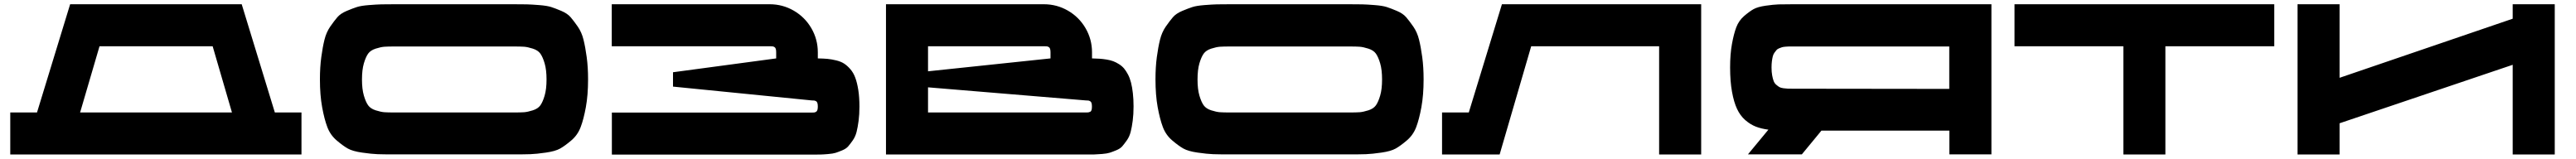

<svg xmlns="http://www.w3.org/2000/svg" viewBox="-20 -720 11996 741"><path d="M1259.8 -195.8H1383.8V0H27.8V-195.8H152.3L306.6 -700.2H1105.5ZM353 -195.8H1060.1L970.2 -504.4H443.4Z M2369.1 -700.2Q2411.6 -700.2 2432.9 -699.7Q2454.1 -699.2 2490.7 -696.3Q2527.3 -693.4 2546.4 -687.3Q2565.4 -681.2 2593.8 -669.2Q2622.1 -657.2 2637 -639.9Q2651.9 -622.6 2670.2 -596.2Q2688.5 -569.8 2697 -535.4Q2705.6 -501 2711.9 -454.1Q2718.3 -407.2 2718.3 -350.1Q2718.3 -276.9 2708 -220.7Q2697.8 -164.6 2683.8 -127.7Q2669.9 -90.8 2640.4 -65.7Q2610.8 -40.5 2588.4 -27.8Q2565.9 -15.1 2521.5 -8.8Q2477.1 -2.4 2450.2 -1.5Q2423.3 -0.5 2368.7 -0.5H1819.3Q1764.6 -0.5 1737.8 -1.5Q1710.9 -2.4 1666.5 -8.8Q1622.1 -15.1 1599.6 -27.8Q1577.1 -40.5 1547.6 -65.7Q1518.1 -90.8 1504.2 -127.7Q1490.2 -164.6 1480 -220.7Q1469.7 -276.9 1469.7 -350.1Q1469.7 -407.2 1476.1 -454.1Q1482.4 -501 1491 -535.4Q1499.5 -569.8 1517.8 -596.2Q1536.1 -622.6 1551 -639.9Q1565.9 -657.2 1594.5 -669.2Q1623 -681.2 1642.1 -687.3Q1661.1 -693.4 1697.8 -696.3Q1734.4 -699.2 1755.6 -699.7Q1776.9 -700.2 1819.3 -700.2ZM2371.1 -195.8Q2404.3 -195.8 2420.7 -197Q2437 -198.2 2460.9 -205.8Q2484.9 -213.4 2496.1 -229Q2507.3 -244.6 2516.1 -274.7Q2524.9 -304.7 2524.9 -349.6Q2524.9 -394.5 2516.1 -424.6Q2507.3 -454.6 2496.1 -470.2Q2484.9 -485.8 2460.9 -493.4Q2437 -501 2420.7 -502.2Q2404.3 -503.4 2371.1 -503.4H1819.3Q1786.1 -503.4 1769.8 -502.2Q1753.4 -501 1729.5 -493.4Q1705.6 -485.8 1694.3 -470.2Q1683.1 -454.6 1674.3 -424.6Q1665.5 -394.5 1665.5 -349.6Q1665.5 -304.7 1674.3 -274.7Q1683.1 -244.6 1694.3 -229Q1705.6 -213.4 1729.5 -205.8Q1753.4 -198.2 1769.8 -197Q1786.1 -195.8 1819.3 -195.8Z M3788.1 -447.8Q3814.9 -447.3 3833.5 -445.6Q3852.1 -443.8 3874 -438.5Q3896 -433.1 3910.6 -423.6Q3925.3 -414.1 3939.7 -397.5Q3954.1 -380.9 3962.6 -357.7Q3971.2 -334.5 3976.6 -300.8Q3981.9 -267.1 3981.9 -223.6Q3981.9 -187 3978 -157Q3974.1 -127 3968.5 -105Q3962.9 -83 3950.9 -65.9Q3939 -48.8 3929.4 -37.8Q3919.9 -26.9 3901.6 -19.3Q3883.3 -11.7 3871.1 -7.8Q3858.9 -3.9 3835.4 -2Q3812 0 3798.6 0.2Q3785.2 0.5 3757.8 0.5H2829.1V-195.3H3759.8Q3767.6 -195.3 3771.2 -195.8Q3774.9 -196.3 3779.5 -198.7Q3784.2 -201.2 3786.1 -207.3Q3788.1 -213.4 3788.1 -223.6Q3788.1 -233.9 3786.1 -240Q3784.2 -246.1 3779.5 -248.5Q3774.9 -251 3771.2 -251.5Q3767.6 -252 3759.8 -252L3113.8 -316.4V-383.3L3594.2 -447.8V-476.1Q3594.2 -486.3 3592.3 -492.4Q3590.3 -498.5 3585.7 -501Q3581.1 -503.4 3577.4 -503.9Q3573.7 -504.4 3565.9 -504.4H2828.6V-700.2H3564Q3624.5 -700.2 3676.3 -670.2Q3728 -640.1 3758.1 -588.4Q3788.1 -536.6 3788.1 -476.1Z M5064.9 -447.8Q5085.4 -447.3 5100.6 -446.3Q5115.7 -445.3 5133.3 -442.4Q5150.9 -439.5 5163.8 -434.6Q5176.8 -429.7 5190.4 -421.1Q5204.1 -412.6 5213.9 -401.1Q5223.6 -389.6 5232.4 -372.8Q5241.2 -356 5246.6 -334.7Q5252 -313.5 5255.1 -285.6Q5258.3 -257.8 5258.3 -224.1Q5258.3 -187.5 5254.4 -157.5Q5250.5 -127.4 5244.9 -105.5Q5239.3 -83.5 5227.3 -66.4Q5215.3 -49.3 5205.8 -38.3Q5196.3 -27.3 5178 -19.8Q5159.7 -12.2 5147.5 -8.3Q5135.3 -4.4 5111.8 -2.4Q5088.4 -0.5 5075 -0.2Q5061.5 0 5034.2 0H4105.5V-700.2H4840.8Q4901.4 -700.2 4953.1 -670.2Q5004.9 -640.1 5034.9 -588.4Q5064.9 -536.6 5064.9 -476.1ZM4843.3 -504.4H4301.3V-387.7L4871.6 -447.8V-476.1Q4871.6 -486.3 4869.6 -492.4Q4867.7 -498.5 4863 -501Q4858.4 -503.4 4854.7 -503.9Q4851.1 -504.4 4843.3 -504.4ZM5036.6 -195.8Q5044.4 -195.8 5047.9 -196.3Q5051.3 -196.8 5056.2 -199Q5061 -201.2 5062.7 -207.3Q5064.5 -213.4 5064.5 -223.6Q5064.5 -233.9 5062.5 -240Q5060.5 -246.1 5055.9 -248.5Q5051.3 -251 5047.6 -251.5Q5043.9 -252 5036.1 -252L4301.3 -313V-195.8Z M6259.8 -700.2Q6302.2 -700.2 6323.5 -699.7Q6344.7 -699.2 6381.3 -696.3Q6418 -693.4 6437 -687.3Q6456.1 -681.2 6484.4 -669.2Q6512.7 -657.2 6527.6 -639.9Q6542.5 -622.6 6560.8 -596.2Q6579.1 -569.8 6587.6 -535.4Q6596.2 -501 6602.5 -454.1Q6608.9 -407.2 6608.9 -350.1Q6608.9 -276.9 6598.6 -220.7Q6588.4 -164.6 6574.5 -127.7Q6560.5 -90.8 6531 -65.7Q6501.5 -40.5 6479 -27.8Q6456.5 -15.1 6412.1 -8.8Q6367.7 -2.4 6340.8 -1.5Q6314 -0.5 6259.3 -0.5H5710Q5655.3 -0.5 5628.4 -1.5Q5601.6 -2.4 5557.1 -8.8Q5512.7 -15.1 5490.2 -27.8Q5467.8 -40.5 5438.2 -65.7Q5408.7 -90.8 5394.8 -127.7Q5380.9 -164.6 5370.6 -220.7Q5360.4 -276.9 5360.4 -350.1Q5360.4 -407.2 5366.7 -454.1Q5373 -501 5381.6 -535.4Q5390.1 -569.8 5408.4 -596.2Q5426.8 -622.6 5441.7 -639.9Q5456.5 -657.2 5485.1 -669.2Q5513.7 -681.2 5532.7 -687.3Q5551.8 -693.4 5588.4 -696.3Q5625 -699.2 5646.2 -699.7Q5667.5 -700.2 5710 -700.2ZM6261.7 -195.8Q6294.9 -195.8 6311.3 -197Q6327.6 -198.2 6351.6 -205.8Q6375.5 -213.4 6386.7 -229Q6397.9 -244.6 6406.7 -274.7Q6415.5 -304.7 6415.5 -349.6Q6415.5 -394.5 6406.7 -424.6Q6397.9 -454.6 6386.7 -470.2Q6375.5 -485.8 6351.6 -493.4Q6327.6 -501 6311.3 -502.2Q6294.9 -503.4 6261.7 -503.4H5710Q5676.8 -503.4 5660.4 -502.2Q5644 -501 5620.1 -493.4Q5596.2 -485.8 5585 -470.2Q5573.7 -454.6 5564.9 -424.6Q5556.2 -394.5 5556.2 -349.6Q5556.2 -304.7 5564.9 -274.7Q5573.7 -244.6 5585 -229Q5596.2 -213.4 5620.1 -205.8Q5644 -198.2 5660.4 -197Q5676.8 -195.8 5710 -195.8Z M6973.6 -700.2H7901.4V0H7705.6V-504.4H7109.9L6962.9 0H6694.8V-195.8H6819.3Z M8330.1 -700.2H9252.9V-0.5H9057.1V-111.3H8461.4L8370.1 -0.5H8119.1L8214.4 -115.7Q8180.7 -120.1 8155.3 -130.1Q8129.9 -140.1 8106.4 -160.6Q8083 -181.2 8068.4 -212.4Q8053.7 -243.7 8044.9 -292.5Q8036.1 -341.3 8036.1 -405.8Q8036.1 -467.8 8044.7 -514.9Q8053.2 -562 8064.9 -593Q8076.7 -624 8101.3 -645.3Q8126 -666.5 8145 -677.2Q8164.1 -688 8201.4 -693.4Q8238.8 -698.7 8261.5 -699.5Q8284.2 -700.2 8330.1 -700.2ZM8327.6 -306.6 9056.6 -305.7V-503.4H8327.6Q8315.4 -503.4 8309.8 -503.4Q8304.2 -503.4 8293.5 -502.4Q8282.7 -501.5 8277.6 -499.8Q8272.5 -498 8264.4 -494.9Q8256.3 -491.7 8252.2 -486.8Q8248 -481.9 8242.7 -474.6Q8237.3 -467.3 8234.9 -457.5Q8232.4 -447.8 8230.7 -434.6Q8229 -421.4 8229 -405.3Q8229 -384.8 8231.9 -368.9Q8234.9 -353 8238.8 -342.5Q8242.7 -332 8251 -325Q8259.3 -317.9 8265.6 -314.2Q8272 -310.5 8284.4 -308.8Q8296.9 -307.1 8304.4 -306.9Q8312 -306.6 8327.6 -306.6Z M10569.8 -700.2V-504.4H10063V0H9867.2V-504.4H9360.4V-700.2Z M11680.2 -700.2H11876V0H11680.2V-418L10874 -145.5V0H10678.2V-700.2H10874V-357.4L11680.2 -632.8Z"/></svg>

Font: Donpoligrafbum
Style: Bold
Weight: 700
Designer: Sasha Pavljenko
Version: Version 1.002;Fontself Maker 3.5.8